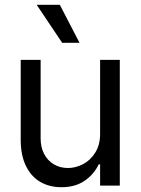

<svg xmlns="http://www.w3.org/2000/svg" viewBox="-20 -783 593 810"><path d="M402.3 -530.3V-217.8C402.3 -187.2 395.5 -161 381.8 -139.2C368.2 -117.4 350.9 -101.1 330.1 -90.3C309.2 -79.6 288.1 -74.2 266.6 -74.2C244.5 -74.2 224.6 -79.4 207 -89.8C189.5 -100.3 175.8 -114.9 166 -133.8C156.2 -152.7 151.4 -174.5 151.4 -199.2V-530.3H67.4V-193.4C67.4 -149.7 74.7 -113 89.4 -83C104 -53.1 124.2 -30.6 149.9 -15.6C175.6 -0.7 205.4 6.8 239.3 6.8C277.7 6.8 310.1 -2.1 336.4 -20C362.8 -37.9 382.8 -61.2 396.5 -89.8H402.3V0H485.4V-530.3ZM134.8 -762.7 242.2 -602.5H315.4L232.4 -762.7Z"/></svg>

Font: Pretendard Variable
Style: Regular
Weight: 400
Designer: Base glyphs from Inter by Rasmus Andersson; Hangeul glyphs from Noto Sans CJK(Source Han Sans) by Jang Soo-young and Kan
Foundry: Kil Hyung-jin
Version: Version 1.309;Glyphs 3.2 (3225)